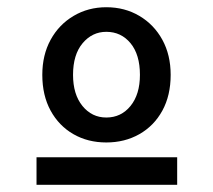

<svg xmlns="http://www.w3.org/2000/svg" viewBox="-20 -653 590 531"><path d="M274 -259Q223 -259 183 -282Q143 -305 120 -347Q97 -389 97 -446Q97 -501 120 -543Q143 -585 183.5 -609Q224 -633 274 -633Q325 -633 365.5 -609Q406 -585 429 -543Q452 -501 452 -446Q452 -389 429 -347Q406 -305 365.5 -282Q325 -259 274 -259ZM274 -328Q315 -328 341 -360Q367 -392 367 -446Q367 -502 341 -533.5Q315 -565 274 -565Q235 -565 208.5 -533.5Q182 -502 182 -446Q182 -392 208 -360Q234 -328 274 -328ZM81 -218H470V-142H81Z"/></svg>

Font: Inconsolata SemiExpanded SemiBold
Style: Regular
Weight: 600
Width: 6
Monospace: yes
Designer: Raph Levien, Cyreal, Brenton Simpson
Foundry: Raph Levien, Cyreal, Google
Version: Version 3.001; ttfautohint (v1.8.2.53-6de2)